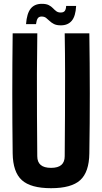

<svg xmlns="http://www.w3.org/2000/svg" viewBox="-20 -974 533 1003"><path d="M246.8 9.1Q140.5 9.1 94.1 -33Q47.6 -75.1 46.2 -172.4Q44.2 -328.8 44.2 -486.4Q44.2 -643.9 46.2 -800H174.9Q173.2 -695.9 172.9 -587.4Q172.5 -479 173.2 -370.6Q173.9 -262.1 174.7 -157.9Q174.7 -127.7 192.5 -112.4Q210.2 -97.1 246.8 -97.1Q283 -97.1 300.5 -112.4Q318 -127.7 318 -157.9Q318.9 -262.1 319.5 -370.6Q320.2 -479 320 -587.4Q319.9 -695.9 318 -800H446.7Q449 -643.9 449.1 -486.4Q449.2 -328.8 446.7 -172.4Q445.4 -75.1 399.1 -33Q352.7 9.1 246.8 9.1ZM325.5 -942.9H377.7Q375 -889.4 354.8 -865.5Q334.6 -841.6 298.1 -841.6Q275.4 -841.6 261.9 -848.5Q248.3 -855.4 239 -864.6Q229.6 -873.8 220.5 -880.7Q211.4 -887.6 197.5 -887.6Q183.2 -887.6 177 -877.9Q170.8 -868.2 168.1 -848H116Q120.2 -903.9 140.3 -928.9Q160.4 -954 198.5 -954Q221.5 -954 234.7 -947.2Q247.9 -940.5 256.5 -931.3Q265.1 -922.1 274.1 -915.4Q283 -908.6 297.5 -908.6Q312.7 -908.6 318.9 -917.6Q325 -926.7 325.5 -942.9Z"/></svg>

Font: Big Shoulders Text SC Thin
Style: Regular
Weight: 100
Designer: Patric King
Foundry: XO Type Co
Version: Version 2.002